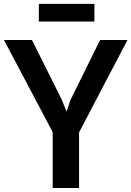

<svg xmlns="http://www.w3.org/2000/svg" viewBox="-21 -944 660 964"><path d="M243.5 0V-312L261 -247.5L-1 -743H139.5L290 -441.5L323.5 -357.5H304.5L332.5 -441.5L481.5 -743H619L359 -247L376 -311V0ZM174 -836V-924.5H453V-836Z"/></svg>

Font: Merriweather Sans Medium
Style: Regular
Weight: 500
Designer: Eben Sorkin
Foundry: Eben Sorkin
Version: Version 2.001